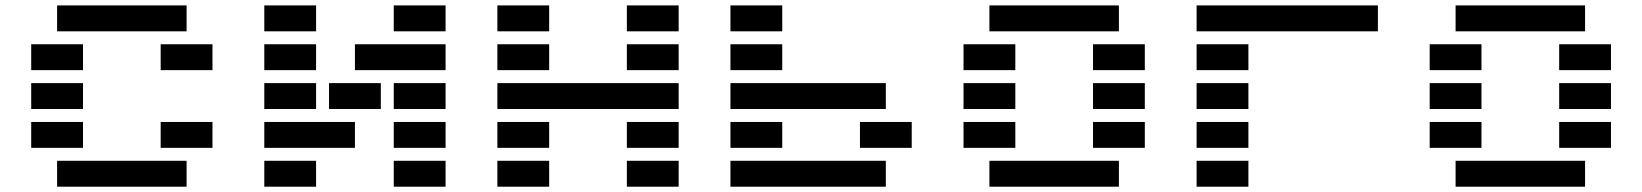

<svg xmlns="http://www.w3.org/2000/svg" viewBox="-20 -704 6192 724"><path d="M195.3 0V-97.7H683.6V0ZM683.6 -683.6V-585.9H195.3V-683.6ZM97.7 -439.5V-537.1H293V-439.5ZM585.9 -439.5V-537.1H781.2V-439.5ZM97.7 -293V-390.6H293V-293ZM97.7 -146.5V-244.1H293V-146.5ZM585.9 -146.5V-244.1H781.2V-146.5Z M1660.2 -683.6V-585.9H1464.8V-683.6ZM1171.9 -683.6V-585.9H976.6V-683.6ZM1660.2 -537.1V-439.5H1318.4V-537.1ZM1171.9 -537.1V-439.5H976.6V-537.1ZM1660.2 -390.6V-293H1464.8V-390.6ZM1416 -390.6V-293H1220.7V-390.6ZM1171.9 -390.6V-293H976.6V-390.6ZM1660.2 -244.1V-146.5H1464.8V-244.1ZM976.6 -146.5V-244.1H1318.4V-146.5ZM1660.2 -97.7V0H1464.8V-97.7ZM1171.9 -97.7V0H976.6V-97.7Z M1855.5 -585.9V-683.6H2050.8V-585.9ZM2343.8 -585.9V-683.6H2539.1V-585.9ZM1855.5 -439.5V-537.1H2050.8V-439.5ZM2343.8 -439.5V-537.1H2539.1V-439.5ZM2539.1 -390.6V-293H1855.5V-390.6ZM1855.5 -146.5V-244.1H2050.8V-146.5ZM2343.8 -146.5V-244.1H2539.1V-146.5ZM1855.5 0V-97.7H2050.8V0ZM2343.8 0V-97.7H2539.1V0Z M2734.4 -585.9V-683.6H2929.7V-585.9ZM2734.4 -439.5V-537.1H2929.7V-439.5ZM2734.4 -293V-390.6H3320.3V-293ZM2734.4 -146.5V-244.1H2929.7V-146.5ZM3222.7 -146.5V-244.1H3418V-146.5ZM2734.4 0V-97.7H3320.3V0Z M3710.9 0V-97.7H4199.2V0ZM4199.2 -683.6V-585.9H3710.9V-683.6ZM3613.3 -439.5V-537.1H3808.6V-439.5ZM4101.6 -439.5V-537.1H4296.9V-439.5ZM3613.3 -293V-390.6H3808.6V-293ZM4101.6 -293V-390.6H4296.9V-293ZM3613.3 -146.5V-244.1H3808.6V-146.5ZM4101.6 -146.5V-244.1H4296.9V-146.5Z M4492.2 0V-97.7H4687.5V0ZM4492.2 -585.9V-683.6H5175.8V-585.9ZM4492.2 -439.5V-537.1H4687.5V-439.5ZM4492.2 -293V-390.6H4687.5V-293ZM4492.2 -146.5V-244.1H4687.5V-146.5Z M5468.8 0V-97.7H5957V0ZM5957 -683.6V-585.9H5468.8V-683.6ZM5371.1 -439.5V-537.1H5566.4V-439.5ZM5859.4 -439.5V-537.1H6054.7V-439.5ZM5371.1 -293V-390.6H5566.4V-293ZM5859.4 -293V-390.6H6054.7V-293ZM5371.1 -146.5V-244.1H5566.4V-146.5ZM5859.4 -146.5V-244.1H6054.7V-146.5Z"/></svg>

Font: Trigram
Style: Regular
Weight: 400
Designer: GGBotNet
Foundry: GGBotNet
Version: 1.05